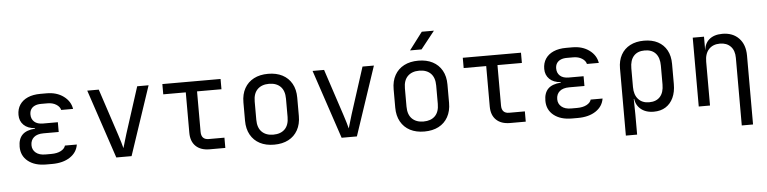

<svg xmlns="http://www.w3.org/2000/svg" viewBox="-52 -1066 6105 1528"><g transform="rotate(-5 3000.0 -302.5)"><path d="M326 7H279Q188 7 134 -36Q80 -79 80 -152Q80 -214 112.5 -247Q145 -280 215 -285V-289Q157 -293 125 -324.5Q93 -356 93 -405Q93 -452 115.5 -486Q138 -520 180 -538.5Q222 -557 281 -557H331Q411 -557 465.5 -517Q520 -477 530 -415H435Q429 -441 400.5 -459Q372 -477 331 -477H281Q251 -477 230.5 -468Q210 -459 199 -442Q188 -425 188 -400Q188 -364 212 -342Q236 -320 282 -320H400V-242H279Q228 -242 201.5 -219Q175 -196 175 -156Q175 -119 202.5 -96Q230 -73 279 -73H326Q373 -73 403 -89Q433 -105 440 -130H535Q525 -67 469 -30Q413 7 326 7Z M839 0 655 -550H747L869 -180Q880 -147 889 -116.5Q898 -86 902 -69Q907 -86 916 -116.5Q925 -147 935 -180L1054 -550H1145L961 0Z M1585 0Q1514 0 1474.5 -38Q1435 -76 1435 -145V-468H1255V-550H1720V-468H1525V-145Q1525 -82 1585 -82H1710V0Z M2100 8Q2034 8 1986 -17Q1938 -42 1911.5 -89.5Q1885 -137 1885 -202V-348Q1885 -414 1911.5 -461Q1938 -508 1986 -533Q2034 -558 2100 -558Q2166 -558 2214 -533Q2262 -508 2288.5 -461Q2315 -414 2315 -349V-202Q2315 -137 2288.5 -89.5Q2262 -42 2214 -17Q2166 8 2100 8ZM2100 -72Q2159 -72 2192 -105Q2225 -138 2225 -202V-348Q2225 -412 2192 -445Q2159 -478 2100 -478Q2042 -478 2008.5 -445Q1975 -412 1975 -348V-202Q1975 -138 2008.5 -105Q2042 -72 2100 -72Z M2639 0 2455 -550H2547L2669 -180Q2680 -147 2689 -116.5Q2698 -86 2702 -69Q2707 -86 2716 -116.5Q2725 -147 2735 -180L2854 -550H2945L2761 0Z M3300 8Q3234 8 3186 -17Q3138 -42 3111.5 -89.5Q3085 -137 3085 -202V-348Q3085 -414 3111.5 -461Q3138 -508 3186 -533Q3234 -558 3300 -558Q3366 -558 3414 -533Q3462 -508 3488.5 -461Q3515 -414 3515 -349V-202Q3515 -137 3488.5 -89.5Q3462 -42 3414 -17Q3366 8 3300 8ZM3300 -72Q3359 -72 3392 -105Q3425 -138 3425 -202V-348Q3425 -412 3392 -445Q3359 -478 3300 -478Q3242 -478 3208.5 -445Q3175 -412 3175 -348V-202Q3175 -138 3208.5 -105Q3242 -72 3300 -72ZM3242 -645 3348 -785H3445L3334 -645Z M3985 0Q3914 0 3874.5 -38Q3835 -76 3835 -145V-468H3655V-550H4120V-468H3925V-145Q3925 -82 3985 -82H4110V0Z M4526 7H4479Q4388 7 4334 -36Q4280 -79 4280 -152Q4280 -214 4312.5 -247Q4345 -280 4415 -285V-289Q4357 -293 4325 -324.5Q4293 -356 4293 -405Q4293 -452 4315.5 -486Q4338 -520 4380 -538.5Q4422 -557 4481 -557H4531Q4611 -557 4665.5 -517Q4720 -477 4730 -415H4635Q4629 -441 4600.5 -459Q4572 -477 4531 -477H4481Q4451 -477 4430.5 -468Q4410 -459 4399 -442Q4388 -425 4388 -400Q4388 -364 4412 -342Q4436 -320 4482 -320H4600V-242H4479Q4428 -242 4401.5 -219Q4375 -196 4375 -156Q4375 -119 4402.5 -96Q4430 -73 4479 -73H4526Q4573 -73 4603 -89Q4633 -105 4640 -130H4735Q4725 -67 4669 -30Q4613 7 4526 7Z M4894 180V-356Q4894 -419 4919.5 -465Q4945 -511 4992 -535.5Q5039 -560 5103 -560Q5168 -560 5214 -535.5Q5260 -511 5285 -465.5Q5310 -420 5310 -356V-195Q5310 -132 5288.5 -86Q5267 -40 5227.5 -15Q5188 10 5132 10Q5065 10 5024.5 -27Q4984 -64 4984 -126L5002 -105H4982L4984 20V180ZM5102 -68Q5159 -68 5189.5 -102Q5220 -136 5220 -200V-350Q5220 -414 5189.5 -448Q5159 -482 5102 -482Q5045 -482 5014.5 -448Q4984 -414 4984 -350V-200Q4984 -138 5015.5 -103Q5047 -68 5102 -68Z M5492 0V-550H5582V-445H5601L5582 -424Q5582 -489 5621 -524.5Q5660 -560 5729 -560Q5812 -560 5861 -509Q5910 -458 5910 -370V180H5820V-360Q5820 -419 5788.5 -451.5Q5757 -484 5703 -484Q5647 -484 5614.5 -449Q5582 -414 5582 -350V0Z"/></g></svg>

Font: JetBrains Mono Zero
Style: Regular-Zero
Weight: 400
Designer: Philipp Nurullin, Konstantin Bulenkov
Foundry: JetBrains
Version: Version 2.211